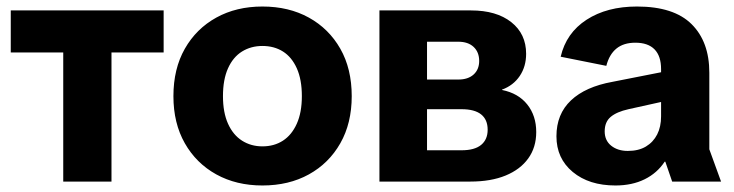

<svg xmlns="http://www.w3.org/2000/svg" viewBox="-20 -557 2251 589"><path d="M174 0V-495H322V0ZM13 -396V-525H482V-396Z M785 12Q705 12 643.5 -22Q582 -56 547 -117.5Q512 -179 512 -262Q512 -346 547 -407.5Q582 -469 643.5 -503Q705 -537 785 -537Q866 -537 927.5 -503Q989 -469 1024 -407.5Q1059 -346 1059 -262Q1059 -179 1024 -117.5Q989 -56 927.5 -22Q866 12 785 12ZM785 -108Q821 -108 848 -125.5Q875 -143 890.5 -177.5Q906 -212 906 -262Q906 -313 890.5 -347.5Q875 -382 848 -399Q821 -416 785 -416Q750 -416 722.5 -399Q695 -382 679.5 -347.5Q664 -313 664 -262Q664 -212 679.5 -177.5Q695 -143 722.5 -125.5Q750 -108 785 -108Z M1144 0V-525H1425Q1503 -525 1548.5 -489Q1594 -453 1594 -392Q1594 -353 1574.5 -324Q1555 -295 1520 -282V-281Q1570 -271 1597.5 -236.5Q1625 -202 1625 -152Q1625 -105 1600.5 -71Q1576 -37 1531 -18.5Q1486 0 1423 0ZM1290 -96H1396Q1436 -96 1456 -112.5Q1476 -129 1476 -159Q1476 -190 1456 -206Q1436 -222 1396 -222H1290ZM1290 -313H1386Q1416 -313 1433 -328.5Q1450 -344 1450 -370Q1450 -397 1433 -413Q1416 -429 1386 -429H1290Z M1868 12Q1787 12 1737 -29.5Q1687 -71 1687 -139Q1687 -207 1731.5 -249Q1776 -291 1859 -306L2057 -345V-255L1908 -222Q1872 -214 1853.5 -198.5Q1835 -183 1835 -154Q1835 -126 1855 -110Q1875 -94 1906 -94Q1939 -94 1961.5 -107.5Q1984 -121 1996 -144.5Q2008 -168 2008 -200V-345Q2008 -385 1988 -405.5Q1968 -426 1929 -426Q1893 -426 1871 -408Q1849 -390 1840 -355L1700 -383Q1717 -456 1779.5 -496.5Q1842 -537 1934 -537Q2047 -537 2101.5 -483Q2156 -429 2156 -334V-99L2192 0H2042L2021 -61H2019Q1996 -26 1957.5 -7Q1919 12 1868 12Z"/></svg>

Font: TikTok Sans 24pt
Style: Bold
Weight: 700
Version: Version 4.000